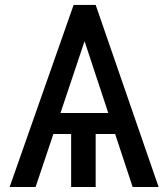

<svg xmlns="http://www.w3.org/2000/svg" viewBox="-20 -747 671 767"><path d="M613.6 0H509.9L440 -211.6H362.2V0H264.2V-211.6H193.2L122.2 0H18.5L274.1 -727.3H362.2ZM412.6 -295.5 317.8 -582.4 221.6 -295.5Z"/></svg>

Font: Linik Sans
Style: Regular
Weight: 400
Designer: Rasmus Andersson (font), Marc Monis (original base), Kil Hyung-jin (Pretendard portions), Cristiano Sobral (main changes
Foundry: rsms
Version: Version 3.018;May 31, 2022;FontCreator 14.0.0.2814 64-bit; t